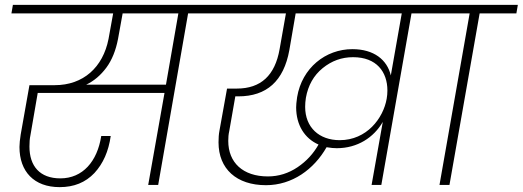

<svg xmlns="http://www.w3.org/2000/svg" viewBox="-20 -760 2148 789"><path d="M27 -705H445L426 -600C403 -483 322 -410 205 -410H101L65 -207C62 -187 60 -170 60 -156C60 -55 120 9 225 9C284 9 331 -10 368 -49C404 -88 426 -138 435 -201H396C380 -97 320 -27 228 -27C144 -27 101 -77 101 -158C101 -175 102 -190 105 -204L135 -378H656L589 0H630L753 -705H905L911 -740H33ZM417 -482C440 -513 456 -553 465 -600L484 -705H713L662 -412H334C366 -427 394 -451 417 -482Z M841 -705H1155L1129 -558C1110 -450 1052 -396 953 -396H913L882 -224C879 -209 878 -192 878 -175C878 -66 952 1 1073 1C1181 1 1270 -64 1322 -155C1339 -152 1353 -151 1364 -151C1449 -151 1516 -195 1553 -259L1507 0H1547L1671 -705H1822L1829 -740H847ZM922 -221 947 -364H959C1076 -364 1146 -427 1169 -554L1195 -705H1631L1586 -450C1571 -514 1517 -558 1428 -558C1318 -558 1221 -481 1201 -361C1198 -341 1197 -327 1197 -319C1197 -246 1232 -191 1289 -166C1268 -129 1240 -98 1203 -73C1166 -48 1125 -35 1081 -35C978 -35 918 -92 918 -181C918 -195 919 -208 922 -221ZM1237 -358C1246 -409 1269 -450 1306 -480C1343 -510 1384 -525 1431 -525C1527 -525 1572 -465 1572 -388C1572 -377 1571 -365 1569 -354C1555 -274 1487 -184 1376 -184C1292 -184 1234 -236 1234 -321C1234 -333 1235 -345 1237 -358Z M1759 -705H1910L1786 0H1827L1951 -705H2102L2108 -740H1765Z"/></svg>

Font: Momo Neue ExtLt
Style: Italic
Weight: 200
Italic angle: -10°
Designer: Ninad Kale (Devanagari), Jonny Pinhorn (Latin)
Foundry: Indian Type Foundry
Version: 4.004